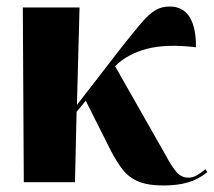

<svg xmlns="http://www.w3.org/2000/svg" viewBox="-20 -559 656 589"><path d="M53 0 50 -536H224L216 -237L356 -418Q391 -462 413.5 -488.5Q436 -515 455.5 -527Q475 -539 500 -539Q542 -539 562 -506Q582 -473 581 -414Q490 -425 430 -409Q370 -393 333 -356L487 -85Q509 -44 523.5 -29Q538 -14 558 -14Q571 -14 583.5 -21Q596 -28 610 -40L616 -31Q589 -9 557 0.5Q525 10 481 10Q434 10 405 -2Q376 -14 357 -38Q338 -62 320 -97L243 -250L215 -216L210 0Z"/></svg>

Font: Noto Serif Display SemiCondensed ExtraBold
Style: Regular
Weight: 800
Width: 4
Designer: Monotype Design Team
Foundry: Monotype Imaging Inc.
Version: Version 2.009